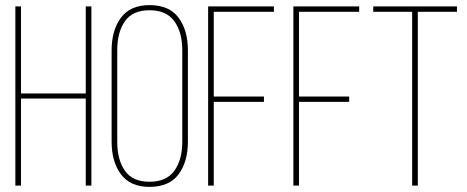

<svg xmlns="http://www.w3.org/2000/svg" viewBox="-20 -725 1826 750"><path d="M315 -340H62V0H40V-700H62V-360H315V-700H337V0H315Z M416 -172V-528Q416 -607 452.5 -656Q489 -705 564 -705Q641 -705 677.5 -656Q714 -607 714 -528V-172Q714 -93 677.5 -44Q641 5 564 5Q489 5 452.5 -44Q416 -93 416 -172ZM438 -529V-171Q438 -101 468 -58Q498 -15 564 -15Q630 -15 661 -58Q692 -101 692 -171V-529Q692 -599 661 -642Q630 -685 564 -685Q498 -685 468 -642Q438 -599 438 -529Z M815 -348H1011V-327H815V0H793V-700H1050V-679H815Z M1148 -348H1344V-327H1148V0H1126V-700H1383V-679H1148Z M1612 0H1590V-679H1438V-700H1765V-679H1612Z"/></svg>

Font: Bebas Neue Light
Style: Regular
Weight: 300
Designer: Ryoichi Tsunekawa
Foundry: Ryoichi Tsunekawa
Version: Version 1.003;PS 001.003;hotconv 1.0.70;makeotf.lib2.5.58329